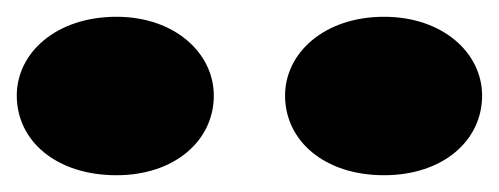

<svg xmlns="http://www.w3.org/2000/svg" viewBox="-25 -977 595 229"><path d="M114 -768C183 -768 230 -809 230 -863C230 -914 183 -957 114 -957C42 -957 -5 -914 -5 -863C-5 -809 42 -768 114 -768ZM433 -768C503 -768 550 -809 550 -863C550 -914 503 -957 433 -957C362 -957 315 -914 315 -863C315 -809 362 -768 433 -768Z"/></svg>

Font: Sprat Extended Black
Style: Regular
Weight: 900
Width: 9
Designer: Ethan Nakache
Foundry: Collletttivo
Version: Version 2.000;Glyphs 3.2 (3217)